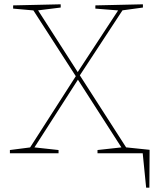

<svg xmlns="http://www.w3.org/2000/svg" viewBox="-20 -712 731 892"><path d="M570 -21 559 -28 659 -15V0H433V-15L551 -28L548 -21L338 -348H346L136 -21L133 -28L252 -15V0H26V-15L127 -28L116 -21L336 -364V-352L131 -670L142 -663L41 -672V-687L262 -692V-677L150 -663L153 -670L345 -371H337L533 -670L536 -663L423 -672V-687L644 -692V-677L542 -663L553 -670L347 -356V-368ZM550 -29 675 -16 674 160H659L643 0H550Z"/></svg>

Font: Bitter Thin
Style: Regular
Weight: 100
Designer: Sol Matas, and Bitter project Authors
Foundry: Sol Matas
Version: Version 2.002